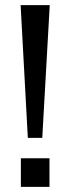

<svg xmlns="http://www.w3.org/2000/svg" viewBox="-20 -725 273 745"><path d="M88 -190 60 -705H173L144 -190ZM61 0V-111H172V0Z"/></svg>

Font: Mulish Medium
Style: Regular
Weight: 500
Designer: Vernon Adams
Foundry: Vernon Adams
Version: Version 3.603; ttfautohint (v1.8.3)